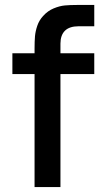

<svg xmlns="http://www.w3.org/2000/svg" viewBox="-20 -755 410 775"><path d="M297.5 -649Q260.5 -649 242.2 -631Q224 -613 224 -579V-540H360.5V-456H224V0H119.5V-456H30V-540H119.5V-559Q119.5 -588 121.2 -608.5Q123 -629 130.5 -651Q138 -673 154 -690.5Q173 -711.5 196.8 -721.2Q220.5 -731 241.5 -733Q262.5 -735 292.5 -735H360.5V-649Z"/></svg>

Font: Manrope KiralyPet SmBd KiralyPet
Style: Regular
Weight: 600
Designer: Mikhail Sharanda
Foundry: Mikhail Sharanda
Version: Version 4.502